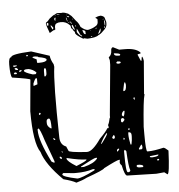

<svg xmlns="http://www.w3.org/2000/svg" viewBox="-58 -912 917 986"><g transform="rotate(-5 400.0 -419.0)"><path d="M123 -672.9 215.8 -642.6Q218.8 -620.1 232.4 -597.7L234.4 -584Q222.7 -501 228.5 -222.7Q228.5 -182.6 259.8 -170.9L269.5 -148.4Q269.5 -139.6 360.4 -133.8H365.2Q392.6 -133.8 435.5 -195.3Q469.7 -229.5 478.5 -246.1H485.4V-254.9L483.4 -261.7Q490.2 -273.4 495.1 -297.9L497.1 -298.8V-311.5L521.5 -569.3V-592.8L517.6 -606.4V-608.4Q533.2 -619.1 533.2 -642.6Q533.2 -655.3 543 -658.2L574.2 -642.6H604.5Q658.2 -642.6 681.6 -619.1V-613.3Q666 -612.3 666 -608.4L679.7 -576.2H683.6Q685.5 -596.7 688.5 -596.7Q693.4 -589.8 695.3 -574.2L681.6 -405.3L683.6 -403.3V-401.4Q674.8 -375 665 -237.3V-198.2Q665 -109.4 672.9 -109.4H678.7Q706.1 -109.4 756.8 -121.1Q764.6 -120.1 781.2 -104.5Q776.4 16.6 765.6 16.6L750 4.9L709 8.8L558.6 4.9Q546.9 4.9 535.2 -49.8Q526.4 -57.6 526.4 -66.4L528.3 -79.1H524.4Q513.7 -79.1 444.3 -43Q440.4 -34.2 350.6 -2Q328.1 9.8 295.9 18.6Q275.4 6.8 230.5 -4.9Q145.5 -88.9 126 -154.3Q91.8 -203.1 91.8 -367.2L106.4 -526.4V-529.3Q106.4 -534.2 13.7 -547.9Q4.9 -560.5 4.9 -615.2Q4.9 -652.3 18.6 -652.3Q18.6 -668 123 -672.9ZM95.7 -654.3V-650.4H104.5V-654.3L100.6 -657.2H99.6ZM127 -643.6V-642.6Q127 -638.7 147.5 -629.9Q147.5 -611.3 150.4 -611.3H159.2Q193.4 -611.3 198.2 -622.1V-625Q198.2 -633.8 157.2 -640.6Q157.2 -644.5 141.6 -645.5H134.8ZM24.4 -608.4V-604.5L27.3 -601.6H31.2L43 -604.5V-608.4ZM31.2 -594.7V-590.8Q33.2 -584 45.9 -584L47.9 -585.9V-587.9L41 -594.7ZM544.9 -626Q544.9 -612.3 565.4 -612.3H574.2L577.1 -615.2V-617.2Q577.1 -624 546.9 -626ZM77.1 -577.1Q77.1 -568.4 121.1 -554.7H134.8Q138.7 -554.7 140.6 -563.5Q125 -579.1 102.5 -584H92.8Q79.1 -584 77.1 -577.1ZM52.7 -579.1V-575.2L54.7 -574.2V-572.3Q65.4 -575.2 65.4 -579.1V-582H59.6ZM179.7 -567.4V-541L182.6 -538.1Q191.4 -542 191.4 -554.7V-570.3Q191.4 -579.1 186.5 -581.1H184.6Q179.7 -579.1 179.7 -567.4ZM24.4 -567.4 27.3 -563.5H38.1L41 -567.4L36.1 -572.3H29.3ZM553.7 -578.1V-576.2Q555.7 -571.3 563.5 -571.3H565.4Q574.2 -571.3 576.2 -576.2V-578.1Q574.2 -583 562.5 -583H558.6ZM120.1 -506.8V-495.1L140.6 -502V-531.2L136.7 -534.2Q130.9 -534.2 120.1 -506.8ZM577.1 -434.6V-428.7H579.1Q592.8 -428.7 592.8 -460Q590.8 -473.6 587.9 -473.6Q584 -473.6 577.1 -434.6ZM627 -391.6 625 -386.7Q627.9 -379.9 630.9 -379.9H631.8V-391.6ZM138.7 -355.5 134.8 -350.6V-346.7L138.7 -343.8L143.6 -348.6V-353.5ZM558.6 -305.7 565.4 -298.8Q571.3 -300.8 574.2 -326.2L572.3 -328.1H570.3Q558.6 -320.3 558.6 -305.7ZM170.9 -307.6V-298.8Q170.9 -282.2 189.5 -270.5H193.4V-271.5Q193.4 -321.3 184.6 -321.3H179.7Q170.9 -317.4 170.9 -307.6ZM551.8 -285.2V-273.4L556.6 -268.6Q564.5 -272.5 569.3 -280.3V-285.2L563.5 -291H556.6ZM121.1 -271.5V-266.6Q121.1 -212.9 177.7 -100.6Q186.5 -93.8 193.4 -93.8V-100.6L153.3 -210Q133.8 -272.5 126 -275.4H125ZM584 -232.4V-230.5L587.9 -227.5L592.8 -230.5L590.8 -236.3H587.9ZM439.5 -170.9 440.4 -168.9H442.4Q474.6 -210.9 474.6 -218.8V-220.7H471.7Q456.1 -204.1 439.5 -170.9ZM196.3 -218.8V-216.8Q200.2 -209 207 -209V-210Q207 -218.8 196.3 -218.8ZM584 -215.8 583 -207Q583 -182.6 589.8 -152.3H594.7Q599.6 -174.8 599.6 -191.4V-200.2Q599.6 -215.8 585.9 -215.8ZM507.8 -209Q499 -199.2 499 -193.4L505.9 -188.5H507.8L512.7 -193.4V-203.1ZM556.6 -189.5V-179.7H558.6L562.5 -182.6V-186.5L558.6 -189.5ZM234.4 -148.4V-145.5L237.3 -141.6H239.3V-145.5L235.4 -148.4ZM644.5 -147.5 630.9 -127.9V-123H644.5L649.4 -127.9V-133.8Q649.4 -145.5 644.5 -147.5ZM517.6 -125V-123H521.5L529.3 -131.8V-136.7Q517.6 -136.7 517.6 -125ZM553.7 -123V-107.4Q553.7 -11.7 563.5 -11.7H569.3Q577.1 -14.6 577.1 -20.5Q569.3 -38.1 565.4 -120.1L558.6 -127.9ZM221.7 -121.1V-116.2Q225.6 -109.4 232.4 -109.4V-116.2L227.5 -121.1ZM255.9 -111.3V-109.4Q255.9 -95.7 303.7 -66.4Q357.4 -87.9 357.4 -93.8V-95.7Q323.2 -95.7 259.8 -111.3ZM326.2 -61.5V-58.6H341.8Q393.6 -71.3 412.1 -95.7V-99.6H405.3Q396.5 -99.6 326.2 -61.5ZM683.6 -84V-79.1L692.4 -77.1H697.3Q727.5 -79.1 727.5 -86.9V-88.9H726.6ZM719.7 -65.4V-58.6H726.6L729.5 -61.5V-63.5Q729.5 -66.4 724.6 -66.4ZM611.3 -41V-38.1Q614.3 -31.2 627 -31.2H642.6L645.5 -34.2V-36.1Q645.5 -42 627 -44.9H615.2ZM300.8 -31.2H289.1L234.4 -36.1H232.4L227.5 -31.2V-29.3Q227.5 -17.6 302.7 -2Q325.2 -2 392.6 -36.1L394.5 -38.1V-43H385.7Q347.7 -31.2 300.8 -31.2ZM494.1 -825.2H496.1L497.1 -824.2Q504.9 -822.3 510.7 -817.4Q513.7 -817.4 520.5 -790V-779.3Q520.5 -761.7 499 -744.1Q486.3 -730.5 473.6 -725.6Q461.9 -714.8 417 -712.9Q414.1 -712.9 399.4 -716.8H398.4Q399.4 -714.8 398.4 -714.8H397.5L393.6 -715.8Q362.3 -734.4 356.4 -745.1Q356.4 -755.9 349.6 -758.8Q342.8 -774.4 337.9 -773.4Q337.9 -788.1 332 -791Q313.5 -810.5 287.1 -809.6H286.1Q273.4 -809.6 264.6 -804.7Q255.9 -800.8 255.9 -783.2L256.8 -774.4H253.9Q255.9 -772.5 252.9 -772.5L251 -770.5Q250 -771.5 250 -772.5Q243.2 -769.5 226.6 -758.8Q210.9 -799.8 210.9 -809.6L212.9 -814.5Q220.7 -817.4 232.4 -833Q253.9 -850.6 259.8 -850.6Q268.6 -857.4 275.4 -857.4L294.9 -856.4L302.7 -857.4Q310.5 -857.4 329.1 -849.6L345.7 -835.9L366.2 -809.6Q378.9 -797.9 386.7 -776.4Q408.2 -757.8 422.9 -757.8H423.8Q447.3 -762.7 460.9 -771.5Q477.5 -779.3 476.6 -796.9V-808.6Q477.5 -808.6 465.8 -816.4Q482.4 -825.2 494.1 -824.2ZM365.2 -752Q375 -734.4 389.6 -726.6L390.6 -727.5Q391.6 -731.4 381.8 -737.3Q369.1 -767.6 366.2 -768.6L365.2 -754.9ZM394.5 -757.8Q400.4 -737.3 406.2 -737.3H410.2L409.2 -752.9Q402.3 -758.8 397.5 -758.8H394.5ZM344.7 -791 341.8 -787.1Q343.8 -772.5 355.5 -762.7V-768.6Q347.7 -791 344.7 -791ZM473.6 -733.4V-732.4Q489.3 -738.3 488.3 -756.8Q488.3 -758.8 487.3 -758.8H486.3ZM245.1 -787.1Q234.4 -801.8 234.4 -796.9V-793L242.2 -775.4Q247.1 -779.3 247.1 -783.2Q247.1 -785.2 245.1 -787.1ZM510.7 -800.8Q508.8 -800.8 509.8 -794.9Q509.8 -772.5 512.7 -772.5H513.7L514.6 -787.1Q514.6 -795.9 510.7 -800.8ZM218.8 -811.5Q214.8 -809.6 214.8 -807.6Q214.8 -796.9 218.8 -797.9L220.7 -796.9Q223.6 -796.9 223.6 -806.6Q222.7 -811.5 220.7 -811.5ZM260.7 -835Q251 -831.1 259.8 -817.4Q260.7 -822.3 262.7 -833V-835ZM315.4 -829.1Q320.3 -809.6 322.3 -809.6H323.2L318.4 -829.1L317.4 -830.1H316.4ZM333 -810.5Q339.8 -796.9 342.8 -796.9L344.7 -797.9Q339.8 -806.6 334 -810.5ZM321.3 -837.9Q321.3 -834 329.1 -831.1H330.1L333 -833V-834Q333 -835.9 322.3 -837.9ZM270.5 -850.6V-848.6H285.2V-849.6Q279.3 -851.6 271.5 -851.6ZM507.8 -767.6V-760.7L509.8 -759.8Q510.7 -759.8 511.7 -766.6V-767.6L510.7 -768.6H509.8ZM467.8 -764.6Q461.9 -761.7 460.9 -758.8H461.9Q466.8 -760.7 470.7 -763.7V-764.6ZM434.6 -720.7V-719.7Q441.4 -719.7 442.4 -721.7V-722.7L441.4 -723.6H437.5ZM359.4 -788.1Q359.4 -785.2 362.3 -779.3H364.3L363.3 -783.2L361.3 -788.1ZM325.2 -805.7Q326.2 -802.7 329.1 -802.7H332V-803.7L329.1 -805.7ZM346.7 -821.3Q349.6 -817.4 351.6 -817.4H352.5Q349.6 -822.3 346.7 -822.3ZM507.8 -807.6Q507.8 -803.7 509.8 -803.7H510.7V-806.6L508.8 -807.6ZM259.8 -846.7H260.7L265.6 -847.7L263.7 -848.6H262.7L259.8 -847.7ZM317.4 -843.8 318.4 -842.8H321.3V-843.8L319.3 -844.7H318.4ZM433.6 -752.9H435.5L436.5 -753.9V-754.9H433.6ZM501 -804.7 502 -803.7H502.9V-805.7H501ZM275.4 -840.8V-839.8H276.4L278.3 -841.8H277.3ZM254.9 -809.6Q255.9 -809.6 256.8 -810.5H253.9ZM253.9 -835.9H255.9L256.8 -836.9H254.9Z"/></g></svg>

Font: Love Ya Like A Sister
Style: Regular
Weight: 400
Designer: Kimberly Geswein
Foundry: Kimberly Geswein
Version: Version 1.002 2007